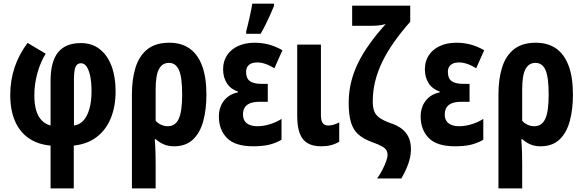

<svg xmlns="http://www.w3.org/2000/svg" viewBox="-20 -791 3191 1051"><path d="M130.9 -556.2 230 -497.1Q200.7 -449.7 184.3 -389.4Q168 -329.1 168 -269Q168 -220.7 178.2 -186.5Q188.5 -152.3 208.3 -132.1Q228 -111.8 256.8 -104V-349.1Q256.8 -453.1 297.6 -504.2Q338.4 -555.2 422.9 -555.2Q483.4 -555.2 525.9 -522Q568.4 -488.8 590.6 -429.4Q612.8 -370.1 612.8 -292Q612.8 -208 586.4 -143.8Q560.1 -79.6 509 -40.8Q458 -2 383.8 5.9V240.2H256.8V5.9Q186 -0.5 136.7 -34.9Q87.4 -69.3 61.8 -128.9Q36.1 -188.5 36.1 -271Q36.1 -350.6 59.6 -421.1Q83 -491.7 130.9 -556.2ZM422.9 -444.8Q401.4 -444.8 393.1 -423.6Q384.8 -402.3 384.8 -355V-104Q414.6 -107.4 436 -130.6Q457.5 -153.8 469.2 -194.3Q481 -234.9 481 -291Q481 -340.8 473.6 -375.2Q466.3 -409.7 453.4 -427.5Q440.4 -445.3 422.9 -444.8Z M1109.9 -272.9Q1109.9 -191.9 1092.5 -127.9Q1075.2 -64 1036.1 -27.1Q997.1 9.8 932.1 9.8Q900.9 9.8 876.2 -1Q851.6 -11.7 833 -28.8H827.1Q830.1 7.8 831.1 42Q832 76.2 832 104V240.2H702.1V-273.9Q702.1 -358.4 722.2 -422.1Q742.2 -485.8 787.1 -521.5Q832 -557.1 906.7 -557.1Q972.7 -557.1 1017.8 -525.4Q1063 -493.7 1086.4 -430.7Q1109.9 -367.7 1109.9 -272.9ZM904.8 -446.8Q868.2 -446.8 850.1 -412.6Q832 -378.4 832 -301.8V-129.9Q844.7 -115.7 862.1 -107.9Q879.4 -100.1 898.9 -100.1Q939 -100.1 958 -139.6Q977.1 -179.2 977.1 -272.9Q977.1 -368.2 959.7 -407.5Q942.4 -446.8 904.8 -446.8Z M1445.8 -332V-233.9H1402.8Q1369.1 -233.9 1348.6 -225.6Q1328.1 -217.3 1319.1 -201.7Q1310.1 -186 1310.1 -164.1Q1310.1 -143.1 1319.3 -128.9Q1328.6 -114.7 1346.4 -107.4Q1364.3 -100.1 1389.2 -100.1Q1420.9 -100.1 1455.6 -110.4Q1490.2 -120.6 1521 -140.1V-25.9Q1485.8 -5.9 1449.7 2Q1413.6 9.8 1366.2 9.8Q1267.1 9.8 1222.7 -35.4Q1178.2 -80.6 1178.2 -152.8Q1178.2 -204.1 1205.8 -239.7Q1233.4 -275.4 1282.2 -285.2V-290Q1243.2 -302.7 1222.2 -335Q1201.2 -367.2 1201.2 -412.1Q1201.2 -455.6 1222.7 -488.3Q1244.1 -521 1283.2 -539.1Q1322.3 -557.1 1374 -557.1Q1412.1 -557.1 1449 -547.9Q1485.8 -538.6 1525.9 -516.1L1481.9 -417Q1458 -432.6 1433.8 -440.9Q1409.7 -449.2 1388.2 -449.2Q1358.4 -449.2 1342.8 -435.8Q1327.1 -422.4 1327.1 -397.9Q1327.1 -362.3 1347.4 -347.2Q1367.7 -332 1411.1 -332ZM1327.6 -606V-620.1Q1330.6 -630.4 1335.7 -651.1Q1340.8 -671.9 1346.2 -695.8Q1351.6 -719.7 1355.7 -740.2Q1359.9 -760.7 1360.8 -771H1480V-758.8Q1470.2 -734.9 1458.5 -708.7Q1446.8 -682.6 1433.8 -656.5Q1420.9 -630.4 1406.7 -606Z M1736.8 -546.9V-159.2Q1736.8 -130.9 1746.6 -117.4Q1756.3 -104 1775.9 -104Q1791.5 -104 1807.1 -108.6Q1822.8 -113.3 1836.9 -121.1V-15.1Q1815.9 -2.4 1791.3 3.7Q1766.6 9.8 1737.8 9.8Q1692.9 9.8 1663.8 -7.1Q1634.8 -23.9 1620.8 -60.8Q1606.9 -97.7 1606.9 -157.2V-546.9Z M2229.5 26.9Q2229.5 64 2215.1 105Q2200.7 146 2176.8 186H2044.4Q2060.1 164.1 2073 138.9Q2085.9 113.8 2093.8 91.8Q2101.6 69.8 2101.6 58.1Q2101.6 43.9 2096.2 33Q2090.8 22 2072.8 11.2Q2054.7 0.5 2016.6 -13.2Q1970.7 -29.8 1942.4 -54.4Q1914.1 -79.1 1901.4 -120.6Q1888.7 -162.1 1888.7 -228Q1888.7 -284.7 1901.1 -337.9Q1913.6 -391.1 1938.7 -443.4Q1963.9 -495.6 2002 -549.1Q2040 -602.5 2091.3 -659.2Q2080.6 -656.2 2068.6 -654.1Q2056.6 -651.9 2043.9 -650.9Q2031.2 -649.9 2016.6 -649.9H1907.7V-759.8H2225.6V-671.9Q2176.3 -616.2 2137.9 -562Q2099.6 -507.8 2073.5 -454.3Q2047.4 -400.9 2033.9 -346.7Q2020.5 -292.5 2020.5 -235.8Q2020.5 -204.1 2028.3 -182.9Q2036.1 -161.6 2057.4 -146.2Q2078.6 -130.9 2119.6 -116.2Q2152.8 -105.5 2177.5 -87.4Q2202.1 -69.3 2215.8 -41.5Q2229.5 -13.7 2229.5 26.9Z M2550.3 -332V-233.9H2507.3Q2473.6 -233.9 2453.1 -225.6Q2432.6 -217.3 2423.6 -201.7Q2414.6 -186 2414.6 -164.1Q2414.6 -143.1 2423.8 -128.9Q2433.1 -114.7 2450.9 -107.4Q2468.8 -100.1 2493.7 -100.1Q2525.4 -100.1 2560.1 -110.4Q2594.7 -120.6 2625.5 -140.1V-25.9Q2590.3 -5.9 2554.2 2Q2518.1 9.8 2470.7 9.8Q2371.6 9.8 2327.1 -35.4Q2282.7 -80.6 2282.7 -152.8Q2282.7 -204.1 2310.3 -239.7Q2337.9 -275.4 2386.7 -285.2V-290Q2347.7 -302.7 2326.7 -335Q2305.7 -367.2 2305.7 -412.1Q2305.7 -455.6 2327.1 -488.3Q2348.6 -521 2387.7 -539.1Q2426.8 -557.1 2478.5 -557.1Q2516.6 -557.1 2553.5 -547.9Q2590.3 -538.6 2630.4 -516.1L2586.4 -417Q2562.5 -432.6 2538.3 -440.9Q2514.2 -449.2 2492.7 -449.2Q2462.9 -449.2 2447.3 -435.8Q2431.6 -422.4 2431.6 -397.9Q2431.6 -362.3 2451.9 -347.2Q2472.2 -332 2515.6 -332Z M3116.2 -272.9Q3116.2 -191.9 3098.9 -127.9Q3081.5 -64 3042.5 -27.1Q3003.4 9.8 2938.5 9.8Q2907.2 9.8 2882.6 -1Q2857.9 -11.7 2839.4 -28.8H2833.5Q2836.4 7.8 2837.4 42Q2838.4 76.2 2838.4 104V240.2H2708.5V-273.9Q2708.5 -358.4 2728.5 -422.1Q2748.5 -485.8 2793.5 -521.5Q2838.4 -557.1 2913.1 -557.1Q2979 -557.1 3024.2 -525.4Q3069.3 -493.7 3092.8 -430.7Q3116.2 -367.7 3116.2 -272.9ZM2911.1 -446.8Q2874.5 -446.8 2856.4 -412.6Q2838.4 -378.4 2838.4 -301.8V-129.9Q2851.1 -115.7 2868.4 -107.9Q2885.7 -100.1 2905.3 -100.1Q2945.3 -100.1 2964.4 -139.6Q2983.4 -179.2 2983.4 -272.9Q2983.4 -368.2 2966.1 -407.5Q2948.7 -446.8 2911.1 -446.8Z"/></svg>

Font: Open Sans Condensed
Style: Regular
Weight: 400
Width: 3
Designer: Monotype Design Team
Foundry: Monotype Imaging Inc.
Version: Version 3.000